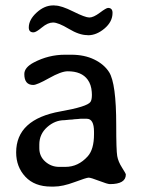

<svg xmlns="http://www.w3.org/2000/svg" viewBox="-20 -690 546 713"><path d="M199.7 -70.3H223.1Q270.5 -70.3 305.7 -109.4Q329.1 -135.3 329.1 -191.4V-200.7Q329.1 -249 302.2 -249H278.8L268.6 -248L255.4 -247.1L248.5 -246.1L238.8 -245.6L219.2 -243.7Q184.1 -243.7 155 -217.8Q126 -191.9 126 -153.3V-139.6Q126 -109.4 148.2 -89.8Q170.4 -70.3 199.7 -70.3ZM104.5 -569.8Q86.9 -569.8 86.9 -587.9Q86.9 -616.7 116 -643.3Q145 -669.9 177.2 -669.9H181.2L185.1 -669.4Q207.5 -669.4 252 -647.2Q296.4 -625 311.8 -625Q327.1 -625 350.8 -642.8Q374.5 -660.6 381.3 -660.6Q397.9 -660.6 397.9 -642.1Q397.9 -609.4 368.2 -584.2Q338.4 -559.1 307.1 -559.1L303.7 -559.6Q274.4 -559.6 235.4 -583Q196.3 -606.4 177 -606.4Q157.7 -606.4 135.7 -588.1Q113.8 -569.8 104.5 -569.8ZM447.3 -42Q447.3 -6.3 388.2 -6.3Q379.4 -6.3 348.4 -18.3Q317.4 -30.3 309.3 -30.3Q301.3 -30.3 256.8 -13.7Q212.4 2.9 180.2 2.9H169.4Q108.4 2.9 74.2 -33.7Q40 -70.3 40 -124Q40 -247.1 205.1 -276.4Q304.2 -293.9 315.9 -311.5Q321.3 -319.3 321.3 -337.9Q321.3 -342.8 320.8 -348.6Q318.8 -376 305.7 -394Q283.2 -425.3 231.4 -425.3Q207.5 -425.3 162.4 -399.9Q117.2 -374.5 103.5 -374.5Q70.3 -374.5 70.3 -415Q70.3 -439.5 105.5 -458Q160.2 -486.8 221.2 -486.8H244.6Q293.5 -486.8 330.1 -469Q366.7 -451.2 385.3 -421.9Q411.6 -379.9 411.6 -226.1Q411.6 -131.3 415.3 -110.6Q418.9 -89.8 433.1 -67.6Q447.3 -45.4 447.3 -42Z"/></svg>

Font: Averia Libre Light
Style: Regular
Weight: 300
Version: Version 1.002